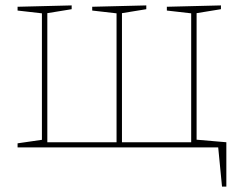

<svg xmlns="http://www.w3.org/2000/svg" viewBox="-20 -545 887 710"><path d="M801 145 786 -9 797 0H45V-15L142 -29L135 -21V-502L141 -495L45 -506V-520L245 -525V-511L147 -495L155 -502V-13L147 -19H416L411 -13V-502L417 -495L321 -506V-520L521 -525V-511L423 -495L431 -502V-13L424 -19H696L687 -13V-502L693 -495L597 -506V-520L797 -525V-511L699 -495L707 -502V-21L700 -29L817 -19V145Z"/></svg>

Font: Bitter Thin
Style: Regular
Weight: 100
Designer: Sol Matas, and Bitter project Authors
Foundry: Sol Matas
Version: Version 2.002